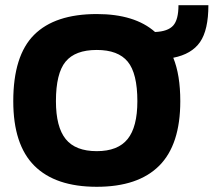

<svg xmlns="http://www.w3.org/2000/svg" viewBox="-20 -708 825 738"><path d="M31 -319Q31 -494 111 -574Q191 -654 352 -654Q498 -654 576 -585Q625 -587 645.5 -609.5Q666 -632 666 -688H781Q781 -593 749 -546.5Q717 -500 646 -486Q673 -420 673 -319Q673 -152 592 -71Q511 10 352 10Q193 10 112 -71Q31 -152 31 -319ZM508 -319Q508 -426 471 -471Q434 -516 352 -516Q269 -516 232 -471Q195 -426 195 -319Q195 -220 232.5 -173.5Q270 -127 352 -127Q433 -127 470.5 -173.5Q508 -220 508 -319Z"/></svg>

Font: Kanit SemiBold
Style: Regular
Weight: 600
Designer: Katatrad Team
Foundry: CadsonDemak
Version: Version 1.030